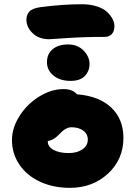

<svg xmlns="http://www.w3.org/2000/svg" viewBox="-20 -924 646 916"><path d="M215.8 -736.8Q166 -736.8 136 -765.4Q106 -793.9 106 -830.1Q106 -853.5 120.4 -869.1Q134.8 -884.8 174.8 -890.1Q280.3 -903.8 370.1 -903.8Q411.1 -903.8 442.9 -893.3Q474.6 -882.8 491.7 -866.2Q508.8 -849.6 517.3 -832.8Q525.9 -815.9 525.9 -799.8Q525.9 -775.4 513.7 -761.7Q501.5 -748 479 -748Q380.4 -748 299.3 -742.4Q218.3 -736.8 215.8 -736.8ZM316.9 -538.1Q266.1 -538.1 235.1 -563.5Q204.1 -588.9 204.1 -627Q204.1 -667.5 231.7 -689.7Q259.3 -711.9 304.2 -711.9Q350.6 -711.9 378.9 -682.6Q407.2 -653.3 407.2 -619.1Q407.2 -585.4 385 -561.8Q362.8 -538.1 316.9 -538.1ZM313 -27.8Q233.9 -27.8 170.9 -57.1Q107.9 -86.4 72.5 -138.7Q37.1 -190.9 37.1 -255.9Q37.1 -314 73.2 -370.8Q109.4 -427.7 167 -463.4Q224.6 -499 283.2 -499Q326.2 -499 347.2 -474.1Q452.6 -465.8 510.7 -410.9Q568.8 -356 568.8 -266.1Q568.8 -164.1 495.4 -95.9Q421.9 -27.8 313 -27.8ZM208 -249Q208 -224.1 235.4 -209Q262.7 -193.8 308.1 -193.8Q348.1 -193.8 373.5 -211.7Q398.9 -229.5 398.9 -257.8Q398.9 -284.7 377.2 -300.8Q355.5 -316.9 320.8 -316.9Q308.6 -316.9 297.1 -311Q285.6 -305.2 278.8 -299.1Q272 -293 255.9 -276.9Q234.4 -255.4 208 -251Z"/></svg>

Font: Shantell Sans Irregular
Style: Regular
Weight: 800
Designer: Stephen Nixon, Anya Danilova, Shantell Martin
Foundry: Arrow Type
Version: Version 1.006;[9816181b4]